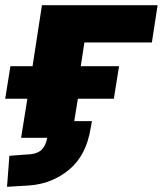

<svg xmlns="http://www.w3.org/2000/svg" viewBox="-29 -529 625 737"><path d="M-2 188 7 69 88 63Q118 60 133 43.5Q148 27 152 0H52L76 -150H-9L11 -275H96L132 -509H576L554 -366H295L281 -275H428L408 -150H270L256 -64H324L319 -37Q302 68 236 122.5Q170 177 82 183Z"/></svg>

Font: Nunito Sans 6pt Black
Style: Italic
Weight: 900
Italic angle: -9°
Version: Version 3.101;gftools[0.9.27]